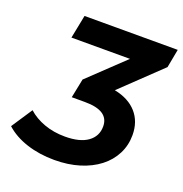

<svg xmlns="http://www.w3.org/2000/svg" viewBox="-140 -813 893 937"><g transform="rotate(20 306.5 -344.5)"><path d="M242 11Q164 11 98 -10.5Q32 -32 -12 -72L60 -181Q94 -150 143.5 -132Q193 -114 252 -114Q329 -114 370 -143.5Q411 -173 411 -224Q411 -306 287 -306H218L238 -405L421 -579H117L141 -700H625L607 -604L404 -410Q479 -395 519.5 -349Q560 -303 560 -233Q560 -180 537 -135Q514 -90 472 -57.5Q430 -25 371.5 -7Q313 11 242 11Z"/></g></svg>

Font: Argentum Sans Medium
Style: Italic
Weight: 500
Italic angle: -11°
Designer: Julieta Ulanovsky (font), Cristiano Sobral (main changes and remaster)
Foundry: Julieta Ulanovsky (font), Cristiano Sobral (main changes and remaster)
Version: Version 2.007;June 15, 2022;FontCreator 14.0.0.2814 64-bit; 